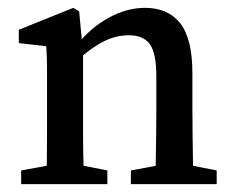

<svg xmlns="http://www.w3.org/2000/svg" viewBox="-20 -470 599 490"><path d="M376 0Q377 -21 377.5 -55Q378 -89 378.5 -126.5Q379 -164 379 -193V-275Q379 -334 362.5 -357Q346 -380 309 -380Q276 -380 245 -364.5Q214 -349 177 -316L168 -356H177Q212 -400 258 -425Q304 -450 350 -450Q409 -450 440 -410.5Q471 -371 471 -283V-193Q471 -164 471.5 -126.5Q472 -89 472.5 -55Q473 -21 474 0ZM34 0V-35L132 -53H163L254 -35V0ZM98 0Q99 -21 99.5 -55.5Q100 -90 100 -127.5Q100 -165 100 -193V-239Q100 -276 100 -300Q100 -324 98 -352L28 -360V-394L167 -450L182 -441L192 -335V-193Q192 -165 192 -127.5Q192 -90 193 -55.5Q194 -21 195 0ZM314 0V-35L411 -53H442L533 -35V0Z"/></svg>

Font: Lisu Bosa Medium
Style: Regular
Weight: 500
Designer: David Morse, Annie Olsen, Victor Gaultney, Frank Grießhammer (Latin)
Foundry: SIL International
Version: Version 2.000